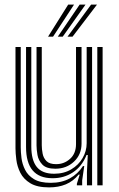

<svg xmlns="http://www.w3.org/2000/svg" viewBox="-20 -804 516 833"><path d="M193 9Q141 9 111.4 -9.1Q81.8 -27.2 68.1 -54.6Q54.5 -82 50.9 -110.8Q47.2 -139.5 47.2 -160.5V-600H70V-164.8Q70 -144.5 73.2 -118.2Q76.5 -92 88.8 -67.4Q101 -42.8 127.4 -26.8Q153.8 -10.8 200 -10.8Q247.8 -10.8 282.8 -30Q317.8 -49.2 340 -83.5H345.5L336.5 -21.5V0H313.5V-6.8L325.8 -46.5H321.2Q297.5 -17.5 265.5 -4.2Q233.5 9 193 9ZM402.2 0V-600H425.2V0ZM220 -72Q181 -72 163.9 -89.9Q146.8 -107.8 142.6 -131.5Q138.5 -155.2 138.5 -172.8V-600H161.2V-174Q161.2 -156.8 164.9 -137.6Q168.5 -118.5 181.6 -105.1Q194.8 -91.8 223.5 -91.8Q258.5 -91.8 284.1 -115Q309.8 -138.2 309.8 -178.8V-600H333.8V-181Q333.8 -133.8 301.1 -102.9Q268.5 -72 220 -72ZM206.5 -30.8Q93 -31.5 93 -166V-600H115.8V-168.8Q115.8 -109.5 139.4 -79.9Q163 -50.2 214.8 -50.2Q257 -50.2 288.9 -69.1Q320.8 -88 338.4 -118.2Q356 -148.5 356 -182.8V-600H379.5V0H357.2V-58L360.8 -131.5H355.5Q335.2 -81.5 295.9 -55.9Q256.5 -30.2 206.5 -30.8ZM188.5 -645 275.8 -784H301.2L210.2 -645ZM273 -645 375.2 -784H400.8L294.8 -645ZM230.8 -645 325.5 -784H351L252.2 -645Z"/></svg>

Font: Big Shoulders Inline Text
Style: Bold
Weight: 700
Designer: Patric King
Foundry: XO Type Co
Version: Version 1.000